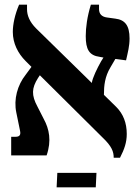

<svg xmlns="http://www.w3.org/2000/svg" viewBox="-20 -667 596 824"><path d="M28 0H180C202 -63 191 -114 168 -156L141 -209C114 -259 116 -289 143 -332L151 -344L420 -77C460 -39 468 -16 468 10H495C514 -27 524 -56 524 -92C524 -139 509 -178 479 -208L426 -260C426 -300 430 -338 454 -378L475 -414L521 -408C529 -444 536 -469 536 -502C536 -558 516 -582 475 -587L439 -592C416 -595 405 -608 405 -628V-647H370C354 -595 348 -549 348 -512C348 -456 362 -429 408 -423L424 -420L414 -404C397 -374 377 -333 374 -311L135 -545C107 -573 96 -601 96 -627V-647H62C44 -605 35 -563 35 -530C35 -481 57 -438 90 -405L115 -380L90 -346C55 -302 38 -241 50 -184L66 -106C70 -88 64 -80 47 -80H28ZM223 137H391L394 75H226Z"/></svg>

Font: Noto Serif Hebrew SemiCondensed ExtraBold
Style: Regular
Weight: 800
Width: 4
Designer: Monotype Design Team
Foundry: Monotype Imaging Inc.
Version: Version 2.004